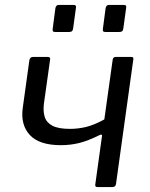

<svg xmlns="http://www.w3.org/2000/svg" viewBox="-20 -762 610 782"><path d="M289.3 -729.8 277.9 -646.9Q276.9 -638.3 272.9 -634.9Q268.9 -631.6 259 -631.6H206.4Q197.7 -631.6 195.7 -634.6Q193.6 -637.5 194.6 -644.9L205.7 -729.2Q208.7 -742 218.9 -742H280.4Q292 -742 289.3 -729.8ZM493.8 -729.8 482.4 -646.9Q481.4 -638.3 477.4 -634.9Q473.4 -631.6 463.4 -631.6H410.9Q402.2 -631.6 400.2 -634.6Q398.1 -637.5 399.1 -644.9L410.2 -729.2Q413.2 -742 423.4 -742H484.8Q496.5 -742 493.8 -729.8ZM378 0Q371.7 0 369.4 -2.7Q367.1 -5.5 368.1 -11.2L395.6 -209.1Q396.6 -216.4 386.5 -212.3Q338.1 -188.2 302 -179.4Q266 -170.7 228.1 -170.7Q139.6 -170.7 101.4 -212.3Q63.1 -253.8 72.7 -322.7L99.7 -517.4Q102.5 -530 114.1 -530H174.8Q180.6 -530 182.9 -527.4Q185.2 -524.8 184 -518.8L159 -340.9Q154.8 -308.5 162.3 -285.3Q169.9 -262.1 194.1 -249.6Q218.4 -237.1 264.9 -237.1Q297.3 -237.1 329.7 -244.7Q362.1 -252.3 404.9 -275.5L439 -519.3Q441.3 -530 450.1 -530H515.3Q525.3 -530 523 -520.1L452.4 -12.3Q450.6 0 437.1 0Z"/></svg>

Font: Libre Franklin Thin
Style: Italic
Weight: 100
Italic angle: -8°
Designer: Pablo Impallari, Rodrigo Fuenzalida, Nhung Nguyen
Foundry: Impallari Type
Version: Version 3.000